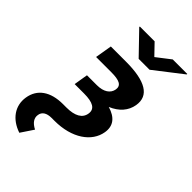

<svg xmlns="http://www.w3.org/2000/svg" viewBox="-316 -849 1154 1154"><g transform="rotate(45 261.0 -272.0)"><path d="M242.5 -545.5H113.6L95.5 -438.2H224.4C294.4 -438.2 323.2 -423.3 317.5 -384.6C311.1 -345.9 275.9 -321.7 218.8 -321.7H134.6L130.3 -296.9L119.7 -231.9H199.6C275.6 -231.9 311.4 -210.9 304 -165.8C297.2 -120.7 255.7 -97.3 184.3 -97.3H155.5C49.4 -97.3 -17.4 -50.8 -30.5 33.4C-43 113.3 3.6 180.8 91.3 210.2L144.9 130C106.9 110.8 89.5 85.2 94.8 55.4C99.1 25.9 123.9 9.9 165.5 9.9H190.3C337.4 9.9 437.1 -60.4 452.8 -156.6C463.1 -219.1 430.8 -259.2 361.9 -279.8C423.3 -305.4 460.9 -348.4 470.2 -403.8C486.5 -499.6 406.6 -545.5 242.5 -545.5ZM151.6 -748.9 284.4 -611.2H377.1L554.7 -748.9L555.4 -753.6H431.8L343.4 -685.4L277.7 -753.6H152.3Z"/></g></svg>

Font: Magic Ui Pro
Style: Bold Italic
Weight: 700
Italic angle: -9.39999°
Designer: Stefan Endress, Andreas Faust
Version: Version 1.000;FEAKit 1.0